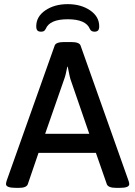

<svg xmlns="http://www.w3.org/2000/svg" viewBox="-20 -905 653 927"><path d="M9 -16Q9 -22 12 -32L244 -685Q250 -702 289 -702H324Q363 -702 369 -685L601 -31Q604 -22 604 -16Q604 2 559 2H541Q503 2 496 -15L443 -167H166L114 -15Q107 2 72 2H57Q9 2 9 -16ZM411 -259 320 -523Q316 -537 312.5 -556Q309 -575 307 -583H305Q297 -541 290 -523L198 -259ZM459 -778Q459 -764 453.5 -758Q448 -752 436 -752Q420 -752 414 -765Q395 -812 307 -812Q220 -812 201 -766Q197 -758 192 -755Q187 -752 178 -752Q166 -752 160.5 -758Q155 -764 155 -778Q155 -825 199 -855Q243 -885 307 -885Q371 -885 415 -855Q459 -825 459 -778Z"/></svg>

Font: Asap-Medium
Style: Regular
Weight: 500
Designer: Pablo Cosgaya
Foundry: Omnibus-Type
Version: Version 2.000; ttfautohint (v1.8)